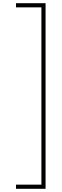

<svg xmlns="http://www.w3.org/2000/svg" viewBox="-20 -812 388 1201"><path d="M80 343V369H265V-792H80V-766H239V343Z"/></svg>

Font: Noto Sans Kannada ExtraCondensed Thin
Style: Regular
Weight: 100
Width: 2
Designer: Jelle Bosma - Monotype Design Team
Foundry: Monotype Imaging Inc.
Version: Version 2.005